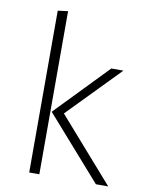

<svg xmlns="http://www.w3.org/2000/svg" viewBox="-84 -800 647 859"><g transform="rotate(10 239.5 -370.5)"><path d="M155 0H109V-735L155 -741ZM216 -287 468 0H412L161 -285L390 -522H445Z"/></g></svg>

Font: FiraGO ExtraLight
Style: Regular
Weight: 200
Designer: bBox Type
Foundry: bBox Type GmbH
Version: Version 1.001